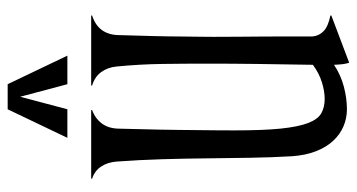

<svg xmlns="http://www.w3.org/2000/svg" viewBox="-232 -670 917 493"><g transform="rotate(-90 226.5 -423.5)"><path d="M433.1 -645.5Q382.8 -629.4 382.8 -574.7Q381.3 -531.7 380.4 -488.8Q379.9 -470.2 379.6 -450.2Q379.4 -430.2 379.2 -410.2Q378.9 -390.1 378.7 -370.6Q378.4 -351.1 378.4 -334Q378.4 -297.4 378.7 -266.6Q378.9 -235.8 379.2 -206.1Q379.4 -176.3 379.4 -145.8Q379.4 -115.2 379.4 -79.6Q380.9 -62.5 393.3 -50.8Q405.8 -39.1 433.1 -33.7V-31.2L312 14.6Q309.6 8.3 308.3 -1.7Q307.1 -11.7 306.6 -24.4Q280.3 -6.8 250.2 1Q220.2 8.8 192.4 8.8Q169.4 8.8 148.7 0Q127.9 -8.8 111.6 -26.4Q95.2 -43.9 84.7 -70.6Q74.2 -97.2 71.8 -132.8Q68.8 -184.6 67.9 -238.8Q66.9 -293 66.4 -349.4Q65.9 -405.8 64.2 -464.4Q62.5 -522.9 58.1 -583Q56.2 -606 45.4 -622.3Q34.7 -638.7 14.2 -645.5V-647.9H190.4V-645.5Q168 -637.2 155.3 -619.6Q142.6 -602.1 142.6 -574.7Q141.1 -522 140.1 -469.7Q139.6 -447.3 139.4 -422.9Q139.2 -398.4 138.9 -373.8Q138.7 -349.1 138.4 -325.2Q138.2 -301.3 138.2 -280.3Q138.2 -206.5 142.8 -161.1Q147.5 -115.7 157.2 -90.6Q167 -65.4 182.4 -56.9Q197.8 -48.3 219.2 -48.3Q238.3 -48.3 261.5 -55.4Q284.7 -62.5 306.6 -78.6Q308.1 -155.8 308.8 -222.4Q309.6 -289.1 309.6 -352.1Q309.6 -409.2 308.8 -465.3Q308.1 -521.5 302.2 -583Q299.8 -606 287.8 -622.3Q275.9 -638.7 253.4 -645.5V-647.9H433.1ZM256.8 -862.3 330.1 -709H256.8L224.6 -830.1L192.4 -709H119.1L192.4 -862.3Z"/></g></svg>

Font: Smythe
Style: Regular
Weight: 400
Version: Version 1.000